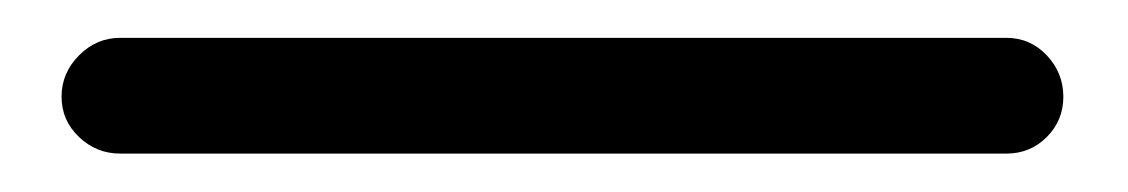

<svg xmlns="http://www.w3.org/2000/svg" viewBox="-20 59 599 102"><path d="M43.9 140.6Q31.2 140.6 22 131.8Q12.7 123 12.7 110.4Q12.7 97.7 22 88.4Q31.2 79.1 43.9 79.1H514.6Q527.3 79.1 536.1 88.4Q544.9 97.7 544.9 110.4Q544.9 123 536.1 131.8Q527.3 140.6 514.6 140.6Z"/></svg>

Font: Gen Jyuu GothicL Regular
Style: Regular
Weight: 400
Designer: [Source Han Sans]
Ryoko NISHIZUKA  (kana & ideographs); Paul D. Hunt (Latin, Greek & Cyrillic); Wenlong ZHANG  (bopomofo
Version: Version 1.002.20150607